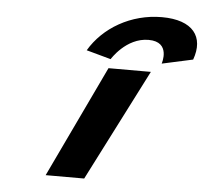

<svg xmlns="http://www.w3.org/2000/svg" viewBox="-54 -823 933 879"><g transform="rotate(5 413.0 -383.5)"><path d="M431.5 -513H626.2L364.6 0H187.6ZM437.6 -555C437.6 -555 499.8 -658 603.3 -658C707.8 -658 672.2 -555 672.2 -555L814.2 -586C853.1 -693 798.2 -767 655.1 -767C513.1 -767 387.9 -693 325 -586Z"/></g></svg>

Font: Hussar
Style: BdSuprExtOblFive
Weight: 700
Foundry: Cannot Into Space Fonts
Version: Version 2.00